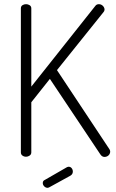

<svg xmlns="http://www.w3.org/2000/svg" viewBox="-20 -751 555 920"><path d="M105 0Q95 0 87.5 -5.5Q80 -11 80 -21V-711Q80 -721 87.5 -726Q95 -731 105 -731Q114 -731 122 -726Q130 -721 130 -711V-336L437 -723Q443 -731 454 -731Q461 -731 467 -727.5Q473 -724 477 -718Q481 -712 481 -705Q481 -702 479.5 -698.5Q478 -695 476 -693L253 -415L505 -35Q508 -30 508 -24Q508 -18 504.5 -12Q501 -6 494.5 -2.5Q488 1 481 1Q475 1 470 -2Q465 -5 461 -11L219 -373L130 -261V-21Q130 -11 122 -5.5Q114 0 105 0ZM208 149Q199 149 192 142Q185 135 185 126Q185 115 195 111L301 50Q306 48 309 48Q318 48 323.5 55Q329 62 329 71Q329 84 317 91L217 146Q215 147 212.5 148Q210 149 208 149Z"/></svg>

Font: Dosis Light
Style: Regular
Weight: 300
Designer: EdgarTolentino, PabloImpallari, IginoMarini
Foundry: EdgarTolentino, PabloImpallari, IginoMarini
Version: Version 3.001; ttfautohint (v1.8.2)